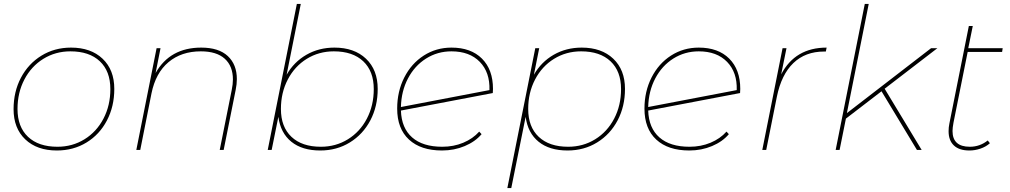

<svg xmlns="http://www.w3.org/2000/svg" viewBox="-20 -762 5136 976"><path d="M49 -207Q49 -296 86.5 -367Q124 -438 190.5 -479Q257 -520 341 -520Q442 -520 501.5 -463.5Q561 -407 561 -310Q561 -221 523.5 -149.5Q486 -78 419.5 -37.5Q353 3 269 3Q168 3 108.5 -53.5Q49 -110 49 -207ZM541 -309Q541 -400 487.5 -450.5Q434 -501 338 -501Q262 -501 200.5 -463Q139 -425 104 -358Q69 -291 69 -208Q69 -117 122.5 -66.5Q176 -16 272 -16Q348 -16 409.5 -54Q471 -92 506 -159Q541 -226 541 -309Z M1184 -360Q1184 -334 1178 -305L1117 0H1097L1158 -305Q1164 -334 1164 -358Q1164 -426 1122.5 -463.5Q1081 -501 1001 -501Q902 -501 836.5 -446Q771 -391 750 -287L693 0H673L776 -517H796L771 -391Q844 -520 1003 -520Q1092 -520 1138 -477Q1184 -434 1184 -360Z M1900 -310Q1900 -221 1862.5 -150Q1825 -79 1758.5 -38Q1692 3 1608 3Q1516 3 1461 -41.5Q1406 -86 1395 -168L1361 0H1341L1489 -742H1509L1437 -382Q1474 -447 1537.5 -483.5Q1601 -520 1680 -520Q1781 -520 1840.5 -463.5Q1900 -407 1900 -310ZM1880 -309Q1880 -400 1826.5 -450.5Q1773 -501 1677 -501Q1601 -501 1539.5 -463Q1478 -425 1443 -358Q1408 -291 1408 -208Q1408 -117 1461.5 -66.5Q1515 -16 1611 -16Q1687 -16 1748.5 -54Q1810 -92 1845 -159Q1880 -226 1880 -309Z M2486 -310 2485 -289 2018 -200Q2021 -111 2075 -63.5Q2129 -16 2228 -16Q2286 -16 2335 -36.5Q2384 -57 2416 -93L2428 -80Q2396 -42 2342.5 -19.5Q2289 3 2227 3Q2119 3 2059 -52.5Q1999 -108 1999 -210Q1999 -297 2035 -368Q2071 -439 2134 -479.5Q2197 -520 2275 -520Q2374 -520 2430 -464Q2486 -408 2486 -310ZM2018 -218 2468 -304Q2471 -394 2419 -447.5Q2367 -501 2275 -501Q2204 -501 2146 -464.5Q2088 -428 2054 -363.5Q2020 -299 2018 -218Z M3157 -310Q3157 -221 3119.5 -150Q3082 -79 3015.5 -38Q2949 3 2865 3Q2773 3 2718 -41.5Q2663 -86 2652 -168L2579 194H2559L2701 -517H2721L2694 -382Q2731 -447 2794.5 -483.5Q2858 -520 2937 -520Q3038 -520 3097.5 -463.5Q3157 -407 3157 -310ZM3137 -309Q3137 -400 3083.5 -450.5Q3030 -501 2934 -501Q2858 -501 2796.5 -463Q2735 -425 2700 -358Q2665 -291 2665 -208Q2665 -117 2718.5 -66.5Q2772 -16 2868 -16Q2944 -16 3005.5 -54Q3067 -92 3102 -159Q3137 -226 3137 -309Z M3743 -310 3742 -289 3275 -200Q3278 -111 3332 -63.5Q3386 -16 3485 -16Q3543 -16 3592 -36.5Q3641 -57 3673 -93L3685 -80Q3653 -42 3599.5 -19.5Q3546 3 3484 3Q3376 3 3316 -52.5Q3256 -108 3256 -210Q3256 -297 3292 -368Q3328 -439 3391 -479.5Q3454 -520 3532 -520Q3631 -520 3687 -464Q3743 -408 3743 -310ZM3275 -218 3725 -304Q3728 -394 3676 -447.5Q3624 -501 3532 -501Q3461 -501 3403 -464.5Q3345 -428 3311 -363.5Q3277 -299 3275 -218Z M4182 -520 4178 -500H4169Q4074 -500 4013 -441.5Q3952 -383 3929 -270L3875 0H3855L3958 -517H3978L3951 -384Q4022 -520 4182 -520Z M4477 -311 4665 0H4641L4461 -298L4280 -159L4248 0H4228L4376 -742H4396L4285 -187L4713 -517H4745Z M4827 -139Q4822 -112 4822 -96Q4822 -16 4910 -16Q4961 -16 5001 -48L5012 -34Q4992 -16 4964 -6.5Q4936 3 4908 3Q4856 3 4829 -22.5Q4802 -48 4802 -95Q4802 -115 4806 -134L4905 -630H4925L4902 -517H5077L5074 -498H4899Z"/></svg>

Font: Montserrat Alternates Thin
Style: Italic
Weight: 250
Italic angle: -11.3°
Designer: Julieta Ulanovsky
Foundry: Julieta Ulanovsky
Version: Version 7.200